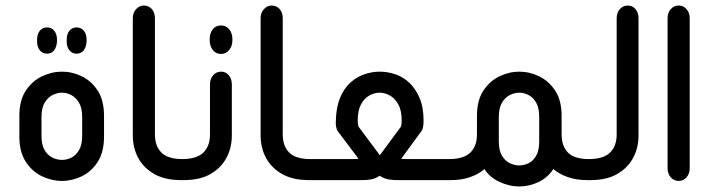

<svg xmlns="http://www.w3.org/2000/svg" viewBox="-20 -651 2564 694"><path d="M150 -457Q134 -457 124 -469Q114 -481 114 -502V-507Q114 -528 124 -540Q134 -552 150 -552Q166 -552 176 -540Q186 -528 186 -507V-502Q185 -481 175.5 -469Q166 -457 150 -457ZM257 -457Q241 -457 231 -469Q221 -481 221 -502V-507Q221 -528 231 -540Q241 -552 257 -552Q273 -552 283 -540Q293 -528 293 -507V-502Q292 -481 282.5 -469Q273 -457 257 -457ZM204 3Q167 3 131.5 -14Q96 -31 73 -66.5Q50 -102 50 -157V-232Q50 -288 73 -323Q96 -358 131.5 -375Q167 -392 204 -392Q241 -392 276 -375Q311 -358 333.5 -323Q356 -288 356 -232V-157Q356 -102 333.5 -66.5Q311 -31 276 -14Q241 3 204 3ZM204 -73Q221 -73 237.5 -81Q254 -89 265.5 -108Q277 -127 277 -160V-228Q277 -261 265.5 -280Q254 -299 237.5 -307.5Q221 -316 204 -316Q187 -316 170 -307.5Q153 -299 141.5 -280Q130 -261 130 -228V-160Q130 -127 141.5 -108Q153 -89 170 -81Q187 -73 204 -73Z M645 0H634Q577 0 538.5 -21.5Q500 -43 480 -79.5Q460 -116 460 -162V-585Q460 -605 472 -618Q484 -631 500 -631Q518 -631 529 -618Q540 -605 540 -585V-165Q540 -123 563.5 -99.5Q587 -76 640 -76H645Z M779 -456Q760 -456 749 -470.5Q738 -485 738 -505V-510Q738 -531 749 -545Q760 -559 779 -559Q797 -559 808.5 -545Q820 -531 820 -510V-505Q820 -485 808.5 -470.5Q797 -456 779 -456ZM633 0V-76H638Q691 -76 715 -99.5Q739 -123 739 -165V-346Q739 -366 750.5 -379Q762 -392 779 -392Q796 -392 807 -379Q818 -366 818 -346V-162Q818 -116 798 -79.5Q778 -43 740 -21.5Q702 0 645 0Z M1107 0H1096Q1039 0 1000.5 -21.5Q962 -43 942 -79.5Q922 -116 922 -162V-585Q922 -605 934 -618Q946 -631 962 -631Q980 -631 991 -618Q1002 -605 1002 -585V-165Q1002 -123 1025.5 -99.5Q1049 -76 1102 -76H1107Z M1095 0V-76H1222Q1238 -76 1251.5 -76Q1265 -76 1276 -77L1200 -178Q1197 -183 1195 -192.5Q1193 -202 1194 -215Q1195 -263 1209 -297Q1223 -331 1246 -352Q1269 -373 1297 -382.5Q1325 -392 1352 -392Q1381 -392 1409 -382.5Q1437 -373 1459.5 -352Q1482 -331 1496.5 -297Q1511 -263 1511 -215Q1511 -188 1504 -178L1430 -77Q1440 -76 1453.5 -76Q1467 -76 1483 -76H1610V0H1420Q1393 0 1378 -4Q1363 -8 1352 -16Q1342 -8 1327.5 -4Q1313 0 1286 0ZM1429 -193Q1430 -195 1431 -201.5Q1432 -208 1432 -214Q1432 -252 1419.5 -274Q1407 -296 1389 -306Q1371 -316 1352 -316Q1334 -316 1315.5 -306Q1297 -296 1285 -274Q1273 -252 1273 -214Q1273 -208 1274 -201.5Q1275 -195 1276 -193L1350 -94Q1350 -93 1350.5 -92Q1351 -91 1352 -91Q1354 -91 1354.5 -92Q1355 -93 1356 -94Z M2115 -76V0H2102Q2063 0 2032 -11Q2001 -22 1980 -40Q1960 -9 1926.5 7Q1893 23 1857 23Q1821 23 1785.5 6.5Q1750 -10 1731 -40Q1711 -22 1680 -11Q1649 0 1610 0H1598V-76H1603Q1656 -76 1680 -99.5Q1704 -123 1704 -165V-232Q1704 -288 1727 -323Q1750 -358 1785 -375Q1820 -392 1857 -392Q1894 -392 1929 -375Q1964 -358 1987 -323Q2010 -288 2010 -232V-165Q2010 -123 2033 -99.5Q2056 -76 2109 -76ZM1929 -140V-228Q1929 -261 1918 -280Q1907 -299 1890.5 -307.5Q1874 -316 1857 -316Q1840 -316 1823 -307.5Q1806 -299 1794.5 -280Q1783 -261 1783 -228V-140Q1783 -107 1794.5 -88Q1806 -69 1823 -61Q1840 -53 1857 -53Q1874 -53 1890.5 -61Q1907 -69 1918 -88Q1929 -107 1929 -140Z M2103 0V-76H2108Q2161 -76 2185 -99.5Q2209 -123 2209 -165V-585Q2209 -605 2220.5 -618Q2232 -631 2249 -631Q2266 -631 2277 -618Q2288 -605 2288 -585V-162Q2288 -116 2268 -79.5Q2248 -43 2210 -21.5Q2172 0 2115 0Z M2393 -585Q2393 -605 2404.5 -618Q2416 -631 2433 -631Q2450 -631 2461.5 -618Q2473 -605 2473 -585V-43Q2473 -23 2461.5 -10Q2450 3 2433 3Q2416 3 2404.5 -10Q2393 -23 2393 -43Z"/></svg>

Font: Beiruti Medium
Style: Regular
Weight: 500
Designer: Arlette Boutros
Foundry: Boutros
Version: Version 1.41